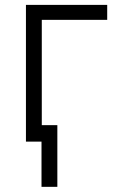

<svg xmlns="http://www.w3.org/2000/svg" viewBox="-20 -565 497 766"><path d="M407.7 -545.5V-485.8H146.7V0H83.5V-545.5ZM208.8 -65.7V180.4H145.6V-65.7Z"/></svg>

Font: Inter UI Light
Style: Regular
Weight: 300
Designer: Rasmus Andersson
Foundry: rsms
Version: 3.2;8d6f07862